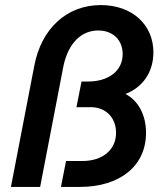

<svg xmlns="http://www.w3.org/2000/svg" viewBox="-20 -736 650 756"><path d="M115 -477 23 0H138L230 -477C249 -565 299 -616 367 -616C424 -616 463 -579 463 -523C463 -458 409 -415 326 -415H301L281 -314H338C396 -314 437 -273 437 -213C437 -146 384 -102 304 -102H240L220 0H294C453 0 555 -83 555 -213C555 -284 524 -340 474 -366C542 -392 584 -452 584 -530C584 -640 499 -716 377 -716C243 -716 143 -624 115 -477Z"/></svg>

Font: Uncut Sans Semibold Italic
Style: Regular
Weight: 600
Italic angle: -11°
Designer: Kasper Nordkvist
Foundry: UNCUT.wtf
Version: Version 1.304;Glyphs 3.2 (3246)